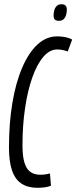

<svg xmlns="http://www.w3.org/2000/svg" viewBox="-20 -883 363 913"><path d="M157.5 10Q112.3 10 82 -10Q51.8 -30 37.2 -72.4Q22.7 -114.8 22.7 -181.2Q22.7 -297.7 38.9 -394.2Q55.1 -490.7 85.8 -561.8Q116.4 -632.8 158.2 -671.4Q200.1 -710 251 -710Q264.8 -710 277.7 -708.4Q290.7 -706.8 302.4 -703.5Q314.2 -700.3 323.1 -694.7L302.1 -638.3Q292.5 -641.6 284.1 -643.8Q275.7 -645.9 268.2 -646.9Q260.6 -647.9 252.3 -647.9Q215.8 -647.9 185.6 -612.2Q155.3 -576.5 133.3 -513.7Q111.2 -450.9 99.1 -368.4Q86.9 -286 86.9 -191.8Q86.9 -141.4 96 -110.6Q105 -79.8 123.8 -66Q142.6 -52.1 171.2 -52.1Q183.3 -52.1 195.5 -53.7Q207.6 -55.4 217.6 -58.4L222.3 0.1Q209.2 5.4 193.2 7.7Q177.2 10 157.5 10ZM260 -784Q248.1 -784 241.4 -789.5Q234.8 -795 234.8 -808.6Q234.8 -821.5 238.1 -833.8Q241.5 -846.2 249.6 -854.5Q257.8 -862.8 271.8 -862.8Q285.1 -862.8 291.4 -856.8Q297.8 -850.8 297.8 -836.4Q297.8 -824.2 294.4 -812.3Q291.1 -800.3 282.9 -792.1Q274.8 -784 260 -784Z"/></svg>

Font: Georama ExtraCondensed Thin
Style: Italic
Weight: 100
Width: 2
Italic angle: -9°
Designer: Jean-Baptiste Levee
Foundry: Production Type
Version: Version 1.001